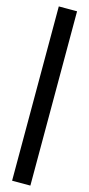

<svg xmlns="http://www.w3.org/2000/svg" viewBox="-154 -943 510 1096"><g transform="rotate(15 100.5 -395.0)"><path d="M46.5 -910H154.5V120H46.5Z"/></g></svg>

Font: Big Shoulders Stencil Display
Style: Bold
Weight: 700
Designer: Patric King
Foundry: XO Type Co
Version: Version 1.000